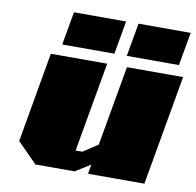

<svg xmlns="http://www.w3.org/2000/svg" viewBox="-81 -816 917 899"><g transform="rotate(10 377.5 -366.5)"><path d="M171 -575 199 -733H447L419 -575ZM478 -575 506 -733H754L726 -575ZM145 0 51 -95 126 -523H394L319 -97H351L421 -143L488 -523H755L663 0H395L403 -45L331 0Z"/></g></svg>

Font: Tomorrow ExtraBold
Style: Italic
Weight: 800
Italic angle: -10°
Designer: Tony de Marco, Monica Rizzolli
Foundry: Just in Type
Version: Version 2.002